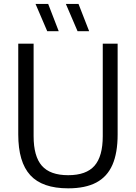

<svg xmlns="http://www.w3.org/2000/svg" viewBox="-20 -966 704 994"><path d="M74.5 -270V-740H154V-261Q154 -156.5 196.8 -107.8Q239.5 -59 333 -59Q426.5 -59 469.2 -107.8Q512 -156.5 512 -261V-740H589V-270Q589 -174 562 -112.5Q535 -51 478.5 -21Q422 9 333 9Q199 9 136.8 -59Q74.5 -127 74.5 -270ZM224.5 -804.5 164 -945.5H229.5L284 -804.5ZM381.5 -804.5 321 -945.5H386.5L441.5 -804.5Z"/></svg>

Font: Encode Sans Semi Condensed
Style: Regular
Weight: 400
Width: 4
Designer: Multiple Designers
Foundry: Impallari Type
Version: Version 2.000